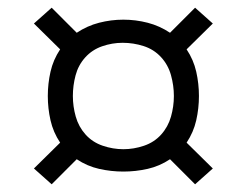

<svg xmlns="http://www.w3.org/2000/svg" viewBox="-20 -589 640 498"><path d="M114 -111 68 -152 136 -219Q118 -246 111 -277Q104 -308 104 -340Q104 -372 111 -403Q118 -434 136 -461L68 -528L114 -569L179 -504Q206 -522 237 -530Q268 -538 300 -538Q332 -538 363 -530Q394 -522 421 -504L486 -569L532 -528L464 -461Q482 -434 489 -403Q496 -372 496 -340Q496 -308 489 -277Q482 -246 464 -219L532 -152L486 -111L421 -176Q394 -158 363 -151Q332 -144 300 -144Q268 -144 237 -151Q206 -158 179 -176ZM300 -202Q327 -202 353.5 -211Q380 -220 398 -240Q416 -260 423.5 -286.5Q431 -313 431 -340Q431 -367 423.5 -394Q416 -421 397.5 -441Q379 -461 352.5 -469.5Q326 -478 298 -478Q271 -478 245 -469Q219 -460 201 -440Q183 -420 176 -393.5Q169 -367 169 -340Q169 -313 176.5 -286.5Q184 -260 202 -240Q220 -220 246.5 -211Q273 -202 300 -202Z"/></svg>

Font: Iosevka Custom Light Extended
Style: Regular
Weight: 300
Width: 7
Monospace: yes
Designer: Belleve Invis
Foundry: Belleve Invis
Version: Version 11.2.4; ttfautohint (v1.8.4)